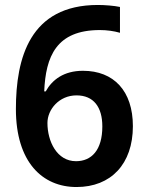

<svg xmlns="http://www.w3.org/2000/svg" viewBox="-20 -743 591 773"><path d="M288 10C427 10 515 -83 515 -235C515 -377 438 -458 314 -458C237 -458 190 -422 164 -375H158C164 -515 206 -622 382 -622C410 -622 439 -618 463 -611V-715C440 -720 401 -723 374 -723C100 -723 44 -509 44 -304C44 -90 151 10 288 10ZM286 -94C209 -94 171 -174 171 -248C171 -302 218 -359 288 -359C357 -359 392 -312 392 -234C392 -138 348 -94 286 -94Z"/></svg>

Font: Noto Sans Bengali UI SemiBold
Style: Regular
Weight: 600
Designer: Jelle Bosma - Monotype Design Team
Foundry: Monotype Imaging Inc.
Version: Version 2.003